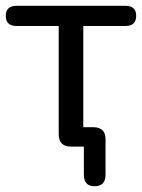

<svg xmlns="http://www.w3.org/2000/svg" viewBox="-22 -507 491 664"><path d="M305 137Q268 137 268 97V0H223Q181 0 181 -44V-417H36Q-2 -417 -2 -452Q-2 -487 36 -487H411Q449 -487 449 -452Q449 -417 411 -417H266V-67H301Q343 -67 343 -25V97Q343 137 305 137Z"/></svg>

Font: Chiron GoRound TC N
Style: Regular
Weight: 350
Designer: Ryoko NISHIZUKA 西塚涼子 (kana, bopomofo & ideographs); Paul D. Hunt (Latin, Greek & Cyrillic); Sandoll Communications 산돌커뮤니
Foundry: Adobe
Version: Version 1.000;hotconv 1.1.1;makeotfexe 2.6.0